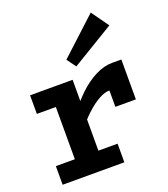

<svg xmlns="http://www.w3.org/2000/svg" viewBox="-138 -851 833 950"><g transform="rotate(-20 279.0 -376.5)"><path d="M209 -209V-305Q245 -356 287.5 -396.5Q330 -437 375.5 -460Q421 -483 464 -483H513V-273H405V-359Q381 -360 348.5 -342Q316 -324 280 -290.5Q244 -257 209 -209ZM28 0V-98H353V0ZM128 -31V-471H252V-31ZM28 -373V-471H244V-373ZM292 -527 257 -575 450 -753 515 -662Z"/></g></svg>

Font: BioRhyme
Style: Bold
Weight: 700
Designer: Aoife Mooney
Foundry: Aoife Mooney Type
Version: Version 1.600;gftools[0.9.33]